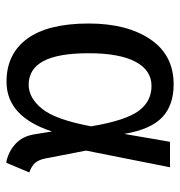

<svg xmlns="http://www.w3.org/2000/svg" viewBox="0 -580 592 633"><g transform="rotate(90 296.5 -263.0)"><path d="M421 -376 447 -527H531L476 -250L502 -116Q506 -95 516 -83Q526 -71 548 -63L516 13Q481 7 454.5 -17Q428 -41 422 -82L413 -138Q364 12 249 12Q157 12 107 -56.5Q57 -125 57 -259Q57 -385 109 -462Q161 -539 258 -539Q326 -539 366 -501.5Q406 -464 421 -376ZM155 -259Q155 -158 181 -109.5Q207 -61 259 -61Q302 -61 338 -105Q374 -149 396 -267Q377 -380 345.5 -423Q314 -466 263 -466Q211 -466 183 -413Q155 -360 155 -259Z"/></g></svg>

Font: Fira GO
Style: Regular
Weight: 400
Designer: Carrois Corporate
Foundry: Carrois Corporate GbR
Version: Version 0.300